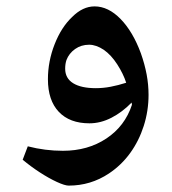

<svg xmlns="http://www.w3.org/2000/svg" viewBox="-20 -386 537 601"><path d="M195 195Q183 195 158 183.5Q133 172 104.5 153.5Q76 135 51 114L67 72Q94 79 121.5 82.5Q149 86 177 86Q255 86 313 47.5Q371 9 393 -58L392 -65Q363 -35 329 -17.5Q295 0 260 0Q198 0 164 -36Q130 -72 130 -138Q130 -194 151 -247.5Q172 -301 206 -333Q239 -366 276 -366Q319 -366 357.5 -326.5Q396 -287 421 -219Q433 -185 439 -153Q445 -121 445 -89Q445 -39 430 8Q415 55 387.5 93Q360 131 321 157Q264 195 195 195ZM280 -110Q303 -110 326.5 -114.5Q350 -119 375 -127Q366 -155 347 -184.5Q328 -214 305 -230Q281 -246 259 -246Q234 -246 215 -232.5Q196 -219 188 -198Q184 -186 184 -171Q184 -141 209 -125.5Q234 -110 280 -110Z"/></svg>

Font: Noto Naskh Arabic
Style: Bold
Weight: 700
Designer: Monotype Design Team, David Williams, Mohamad Dakak and Nizar Qandah
Foundry: Monotype Imaging Inc.
Version: Version 2.016